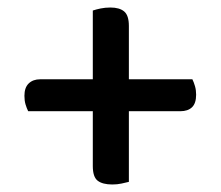

<svg xmlns="http://www.w3.org/2000/svg" viewBox="-20 -550 587 511"><path d="M323 -339H492Q496 -331 499 -320.5Q502 -310 502 -298Q502 -275 491 -264.5Q480 -254 460 -254H323V-66Q315 -64 303.5 -61.5Q292 -59 279 -59Q253 -59 240 -69Q227 -79 227 -108V-254H55Q51 -262 48 -272Q45 -282 45 -295Q45 -317 56.5 -328Q68 -339 87 -339H227V-522Q236 -525 248 -527.5Q260 -530 274 -530Q298 -530 310.5 -519.5Q323 -509 323 -481Z"/></svg>

Font: Baloo Paaji 2 Medium
Style: Regular
Weight: 500
Designer: Shuchita Grover, Noopur Datye and Ek Type
Foundry: Ek Type
Version: Version 1.640;hotconv 1.0.111;makeotfexe 2.5.65597; ttfautoh